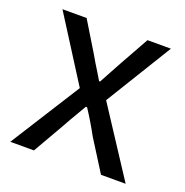

<svg xmlns="http://www.w3.org/2000/svg" viewBox="-103 -637 705 732"><g transform="rotate(20 249.0 -271.5)"><path d="M15 0 194 -283 29 -543H127L200 -423Q217 -393 236 -363Q245 -348 254 -333H258Q283 -378 307 -423L374 -543H469L304 -274L483 0H383L303 -127Q276 -177 245 -224H240Q221 -192 202 -159Q193 -143 184 -127L111 0Z"/></g></svg>

Font: Noto Sans CJK KR Regular (TTF)
Style: Regular
Weight: 400
Designer: Ryoko NISHIZUKA 西塚涼子 (kana & ideographs); Paul D. Hunt (Latin, Greek & Cyrillic); Wenlong ZHANG 张文龙 (bopomofo); Sandoll 
Foundry: Adobe Systems Incorporated
Version: Version 1.004;PS 1.004;hotconv 1.0.82;makeotf.lib2.5.63406